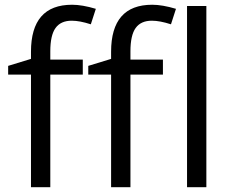

<svg xmlns="http://www.w3.org/2000/svg" viewBox="-20 -785 972 805"><path d="M663.1 -472.2H526.9V0H445.8V-472.2H350.1V-508.8L445.8 -538.1V-567.9Q445.8 -765.1 618.2 -765.1Q660.6 -765.1 717.8 -748L696.8 -683.1Q649.9 -698.2 616.7 -698.2Q570.8 -698.2 548.8 -667.7Q526.9 -637.2 526.9 -569.8V-535.2H663.1ZM327.1 -472.2H190.9V0H109.9V-472.2H14.2V-508.8L109.9 -538.1V-567.9Q109.9 -765.1 282.2 -765.1Q324.7 -765.1 381.8 -748L360.8 -683.1Q314 -698.2 280.8 -698.2Q234.9 -698.2 212.9 -667.7Q190.9 -637.2 190.9 -569.8V-535.2H327.1ZM845.2 0H764.2V-759.8H845.2Z"/></svg>

Font: f02034202
Style: Regular
Weight: 400
Foundry: Ascender Corporation
Version: Version 1.10